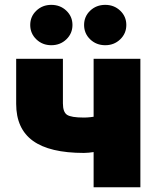

<svg xmlns="http://www.w3.org/2000/svg" viewBox="-20 -786 657 806"><path d="M332 -144Q188.5 -144 118.2 -194.8Q47.9 -245.6 47.9 -350.1V-539.1H244.1V-352.1Q244.1 -315.4 261.5 -304Q278.8 -292.5 332 -292.5Q357.9 -292.5 389.2 -298.8Q420.4 -305.2 460.9 -318.8V-170.4Q452.6 -165 428.5 -158.7Q404.3 -152.3 377.4 -148.2Q350.6 -144 332 -144ZM373 0V-539.1H569.3V0ZM421.9 -596.2Q384.3 -596.2 358.6 -620.8Q333 -645.5 333 -681.2Q333 -716.8 358.6 -741.2Q384.3 -765.6 421.9 -765.6Q459 -765.6 484.6 -741.2Q510.3 -716.8 510.3 -681.2Q510.3 -645.5 484.6 -620.8Q459 -596.2 421.9 -596.2ZM195.3 -596.2Q158.2 -596.2 132.6 -620.8Q106.9 -645.5 106.9 -681.2Q106.9 -716.8 132.6 -741.2Q158.2 -765.6 195.3 -765.6Q232.9 -765.6 258.5 -741.2Q284.2 -716.8 284.2 -681.2Q284.2 -645.5 258.5 -620.8Q232.9 -596.2 195.3 -596.2Z"/></svg>

Font: Inter 18pt Black
Style: Regular
Weight: 900
Designer: Rasmus Andersson
Foundry: rsms
Version: Version 4.001;git-66647c0bb